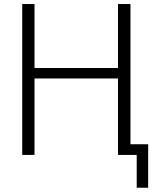

<svg xmlns="http://www.w3.org/2000/svg" viewBox="-20 -751 783 932"><path d="M147.5 -731.4V-420.9H552.7V-731.4H613.3V-50.8H699.2V160.2H643.6V1H608.4H587.9H552.7V-370.1H147.5V1H87.9V-731.4Z"/></svg>

Font: Gen Shin Gothic Light
Style: Regular
Weight: 200
Designer: [Source Han Sans]
Ryoko NISHIZUKA  (kana & ideographs); Paul D. Hunt (Latin, Greek & Cyrillic); Wenlong ZHANG  (bopomofo
Version: Version 1.002.20150607